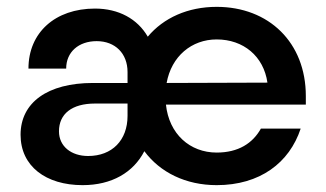

<svg xmlns="http://www.w3.org/2000/svg" viewBox="-20 -530 952 560"><path d="M221 10C306 10 369 -27 401 -89C447 -27 522 10 612 10C738 10 824 -55 857 -155H741C717 -112 675 -85 612 -85C534 -85 473 -139 464 -225H872V-250C872 -406 764 -510 612 -510C528 -510 457 -478 411 -423C381 -475 326 -505 257 -505C141 -505 63 -435 63 -330H173C173 -378 209 -410 262 -410C316 -410 352 -374 352 -320V-288H251C119 -288 40 -231 40 -137C40 -45 114 10 221 10ZM237 -75C188 -75 152 -103 152 -147C152 -198 190 -228 257 -228H352V-192C352 -121 307 -75 237 -75ZM466 -288C480 -366 539 -415 612 -415C690 -415 749 -366 760 -289Z"/></svg>

Font: Goli Medium
Style: Regular
Weight: 500
Designer: jaikishan Patel
Foundry: MagicType
Version: Version 1.000;Glyphs 3.2 (3242)